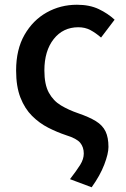

<svg xmlns="http://www.w3.org/2000/svg" viewBox="-20 -584 531 809"><path d="M366.2 205.1 274.9 170.9Q302.7 134.8 317.9 110.6Q333 86.4 333 63Q333 36.1 318.1 17.8Q303.2 -0.5 258.8 -14.2Q220.7 -26.9 183.3 -45.9Q146 -64.9 115.2 -95.5Q84.5 -126 66.2 -172.6Q47.9 -219.2 47.9 -287.1Q47.9 -375.5 83.3 -437.3Q118.7 -499 176.8 -531.5Q234.9 -564 304.2 -564Q357.4 -564 396 -545.7Q434.6 -527.3 462.9 -501L405.8 -425.8Q383.3 -445.3 360.8 -457.3Q338.4 -469.2 310.1 -469.2Q245.6 -469.2 206.3 -419.4Q167 -369.6 167 -287.1Q167 -228 185.8 -193.6Q204.6 -159.2 236.8 -139.9Q269 -120.6 309.1 -106.9Q356 -90.8 384 -73.5Q412.1 -56.2 424.6 -30.5Q437 -4.9 437 35.2Q437 63.5 419.4 109.4Q401.9 155.3 366.2 205.1Z"/></svg>

Font: Source Han Sans CN Medium
Style: Regular
Weight: 500
Designer: Ryoko NISHIZUKA  (kana, bopomofo & ideographs); Paul D. Hunt (Latin, Greek & Cyrillic); Sandoll Communications , Soo-you
Foundry: Adobe
Version: Version 2.004;hotconv 1.0.118;makeotfexe 2.5.65603